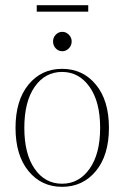

<svg xmlns="http://www.w3.org/2000/svg" viewBox="-20 -710 481 742"><path d="M122 -665V-690H321V-665ZM221 -512Q206 -512 195.5 -523Q185 -534 185 -550Q185 -565 195.5 -576Q206 -587 221 -587Q235 -587 246 -576Q257 -565 257 -550Q257 -534 246 -523Q235 -512 221 -512ZM350.5 -49Q300 12 220 12Q140 12 90 -49Q40 -110 40 -216Q40 -322 90 -383Q140 -444 220 -444Q300 -444 350.5 -383Q401 -322 401 -216Q401 -110 350.5 -49ZM220 0Q285 0 326 -57.5Q367 -115 367 -216Q367 -317 326 -374.5Q285 -432 220 -432Q154 -432 114 -374.5Q74 -317 74 -216Q74 -115 114 -57.5Q154 0 220 0Z"/></svg>

Font: Arapey Thin-Display
Style: Regular
Weight: 100
Designer: Eduardo Rodriguez Tunni
Foundry: Eduardo Rodriguez Tunni
Version: Version 4.000